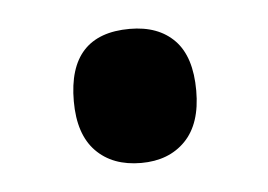

<svg xmlns="http://www.w3.org/2000/svg" viewBox="-28 -172 299 214"><g transform="rotate(-5 122.0 -65.0)"><path d="M54 -65Q54 -140 123 -140Q155 -140 173 -121.5Q191 -103 191 -65Q191 -28 172.5 -9Q154 10 123 10Q91 10 72.5 -9Q54 -28 54 -65Z"/></g></svg>

Font: Noto Sans ExtraCondensed SemiBold
Style: Regular
Weight: 600
Width: 2
Designer: Monotype Design Team
Foundry: Monotype Imaging Inc.
Version: Version 2.013; ttfautohint (v1.8.4.7-5d5b)